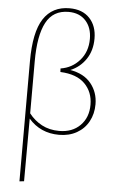

<svg xmlns="http://www.w3.org/2000/svg" viewBox="-64 -755 659 1087"><g transform="rotate(5 265.0 -211.5)"><path d="M480 -183Q480 -129 456.5 -85.5Q433 -42 389.5 -17.5Q346 7 289 7Q183 7 116 -70L115 286L89 289V-393Q89 -559 139 -635.5Q189 -712 287 -712Q360 -712 401 -668.5Q442 -625 442 -553Q442 -485 409 -436Q376 -387 321 -364Q399 -351 439.5 -301Q480 -251 480 -183ZM452 -178Q452 -250 405.5 -297Q359 -344 266 -348L265 -368Q330 -378 373 -427Q416 -476 416 -549Q416 -613 380.5 -652Q345 -691 283 -691Q195 -691 155.5 -616.5Q116 -542 116 -396V-100Q146 -61 189 -38Q232 -15 288 -15Q362 -15 407 -60Q452 -105 452 -178Z"/></g></svg>

Font: Ysabeau Infant Extralight
Style: Regular
Weight: 200
Designer: Christian Thalmann (Catharsis Fonts)
Version: Version 0.003